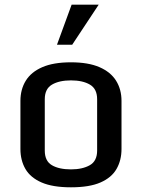

<svg xmlns="http://www.w3.org/2000/svg" viewBox="-20 -800 614 831"><path d="M287.1 10.7Q208 10.7 159.9 -10.3Q111.8 -31.2 90.1 -68.6Q68.4 -106 68.4 -155.3V-363.3Q68.4 -413.1 91.6 -450.7Q114.7 -488.3 163.1 -509.3Q211.4 -530.3 287.1 -530.3Q362.3 -530.3 410.6 -509.3Q459 -488.3 482.4 -450.7Q505.9 -413.1 505.9 -363.3V-155.3Q505.9 -106.4 484.4 -68.8Q462.9 -31.2 415 -10.3Q367.2 10.7 287.1 10.7ZM287.1 -66.9Q336.9 -66.9 368.7 -85Q400.4 -103 400.4 -148.4V-370.6Q400.4 -415.5 369.1 -433.8Q337.9 -452.1 287.1 -452.1Q236.3 -452.1 205.1 -433.8Q173.8 -415.5 173.8 -370.6V-148.4Q173.8 -103 204.6 -85Q235.4 -66.9 287.1 -66.9ZM226.6 -606.4 290 -779.8H407.2L292.5 -606.4Z"/></svg>

Font: Monda Medium
Style: Regular
Weight: 500
Designer: Vernon Adams
Foundry: Vernon Adams
Version: Version 2.200